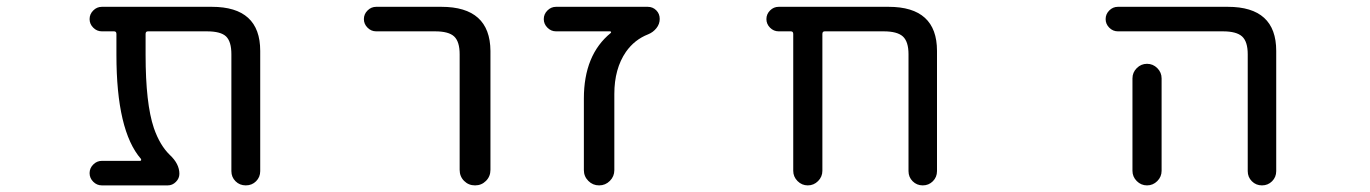

<svg xmlns="http://www.w3.org/2000/svg" viewBox="-20 -567 4040 566"><path d="M747.1 -62.5Q747.1 -44.9 734.9 -32.7Q722.7 -20.5 704.6 -20.5Q686.5 -20.5 674.3 -32.7Q662.1 -44.9 662.1 -62.5V-407.2Q662.1 -444.3 646.5 -459.5Q630.9 -474.6 589.8 -474.6H416Q409.2 -474.6 409.2 -466.8V-405.3Q409.2 -261.7 433.6 -189.5Q451.2 -138.7 480.5 -110.4Q508.8 -84 508.8 -54.7Q508.8 -41 498.5 -30.8Q488.3 -20.5 474.6 -20.5H280.3Q265.6 -20.5 254.9 -31.2Q244.1 -42 244.1 -56.6Q244.1 -71.3 254.9 -82Q265.6 -92.8 280.3 -92.8H392.6Q395.5 -92.8 396 -94.7Q396.5 -96.7 395.5 -98.6Q323.2 -181.6 323.2 -405.3V-466.8Q323.2 -474.6 316.4 -474.6H280.3Q265.6 -474.6 254.9 -485.4Q244.1 -496.1 244.1 -510.7Q244.1 -525.4 254.9 -536.1Q265.6 -546.9 280.3 -546.9H604.5Q747.1 -546.9 747.1 -417Z M1088.9 -474.6Q1074.2 -474.6 1063.5 -485.4Q1052.7 -496.1 1052.7 -510.7Q1052.7 -525.4 1063.5 -536.1Q1074.2 -546.9 1088.9 -546.9H1281.2Q1424.8 -546.9 1425.8 -417V-66.4Q1425.8 -46.9 1412.6 -33.7Q1399.4 -20.5 1380.4 -20.5Q1361.3 -20.5 1348.1 -33.7Q1335 -46.9 1335 -66.4V-407.2Q1335 -444.3 1318.8 -459.5Q1302.7 -474.6 1262.7 -474.6Z M1780.3 -469.7Q1782.2 -471.7 1781.2 -473.1Q1780.3 -474.6 1778.3 -474.6H1619.1Q1604.5 -474.6 1593.8 -485.4Q1583 -496.1 1583 -510.7Q1583 -525.4 1593.8 -536.1Q1604.5 -546.9 1619.1 -546.9H1889.6Q1904.3 -546.9 1914.6 -536.6Q1924.8 -526.4 1924.8 -511.2Q1924.8 -496.1 1915 -483.9Q1905.3 -471.7 1890.6 -465.8Q1850.6 -450.2 1825.2 -414.1Q1791 -364.3 1791 -290V-65.4Q1791 -46.9 1777.8 -33.7Q1764.6 -20.5 1746.1 -20.5Q1727.5 -20.5 1714.4 -33.7Q1701.2 -46.9 1701.2 -65.4V-276.4Q1701.2 -405.3 1780.3 -469.7Z M2658.2 -407.2Q2658.2 -444.3 2641.6 -459.5Q2625 -474.6 2585 -474.6H2411.1Q2404.3 -474.6 2404.3 -466.8V-63.5Q2404.3 -45.9 2391.6 -33.2Q2378.9 -20.5 2361.3 -20.5Q2343.8 -20.5 2331.1 -33.2Q2318.4 -45.9 2318.4 -63.5V-466.8Q2318.4 -474.6 2311.5 -474.6H2275.4Q2260.7 -474.6 2250 -485.4Q2239.3 -496.1 2239.3 -510.7Q2239.3 -525.4 2250 -536.1Q2260.7 -546.9 2275.4 -546.9H2599.6Q2742.2 -546.9 2742.2 -417V-62.5Q2742.2 -44.9 2730 -32.7Q2717.8 -20.5 2700.2 -20.5Q2682.6 -20.5 2670.4 -32.7Q2658.2 -44.9 2658.2 -62.5Z M3275.4 -474.6Q3260.7 -474.6 3250 -485.4Q3239.3 -496.1 3239.3 -510.7Q3239.3 -525.4 3250 -536.1Q3260.7 -546.9 3275.4 -546.9H3599.6Q3742.2 -546.9 3742.2 -417V-62.5Q3742.2 -44.9 3730 -32.7Q3717.8 -20.5 3700.2 -20.5Q3682.6 -20.5 3670.4 -32.7Q3658.2 -44.9 3658.2 -62.5V-407.2Q3658.2 -444.3 3641.6 -459.5Q3625 -474.6 3585 -474.6ZM3404.3 -335.9V-99.6V-63.5Q3404.3 -45.9 3391.6 -33.2Q3378.9 -20.5 3361.3 -20.5Q3343.8 -20.5 3331.1 -33.2Q3318.4 -45.9 3318.4 -63.5V-99.6V-335.9Q3318.4 -353.5 3331.1 -366.2Q3343.8 -378.9 3361.3 -378.9Q3378.9 -378.9 3391.6 -366.2Q3404.3 -353.5 3404.3 -335.9Z"/></svg>

Font: Rounded Mgen+ 1mn regular
Style: Regular
Weight: 400
Designer: [Source Han Sans]
Ryoko NISHIZUKA  (kana & ideographs); Paul D. Hunt (Latin, Greek & Cyrillic); Wenlong ZHANG  (bopomofo
Version: Version 1.059.20150602